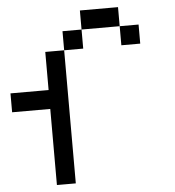

<svg xmlns="http://www.w3.org/2000/svg" viewBox="-64 -1059 1016 1117"><g transform="rotate(-5 444.5 -500.0)"><path d="M222.7 0Q222.7 -111.3 222.7 -444.3Q167 -444.3 0 -444.3Q0 -471.7 0 -554.7Q55.7 -554.7 222.7 -554.7Q222.7 -610.4 222.7 -777.3Q250 -777.3 333 -777.3Q333 -583 333 0Q305.7 0 222.7 0ZM333 -777.3Q333 -805.7 333 -888.7Q360.4 -888.7 444.3 -888.7Q444.3 -861.3 444.3 -777.3Q417 -777.3 333 -777.3ZM667 -777.3Q667 -805.7 667 -888.7Q694.3 -888.7 777.3 -888.7Q777.3 -861.3 777.3 -777.3Q750 -777.3 667 -777.3ZM444.3 -888.7Q444.3 -917 444.3 -1000Q500 -1000 667 -1000Q667 -972.7 667 -888.7Q611.3 -888.7 444.3 -888.7Z"/></g></svg>

Font: Ingsat TST_CRD
Style: Regular
Weight: 300
Designer: Tofik Waleny
Version: 1.0